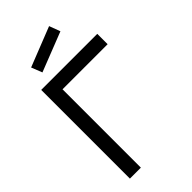

<svg xmlns="http://www.w3.org/2000/svg" viewBox="-295 -1067 1148 1148"><g transform="rotate(-45 278.5 -493.0)"><path d="M402.1 -916.7 376 -986.5 125 -887.5 152.1 -818.8ZM546.9 -750H72.9V0H165.6V-662.5H546.9Z"/></g></svg>

Font: Manrope3 Medium
Style: Regular
Weight: 500
Width: 4
Designer: Mikhail Sharanda
Foundry: Mikhail Sharanda
Version: Version 3.000;PS 003.000;hotconv 1.0.88;makeotf.lib2.5.64775